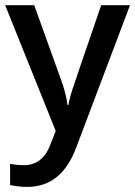

<svg xmlns="http://www.w3.org/2000/svg" viewBox="-20 -506 522 742"><path d="M195.3 0 0 -485.8H112.3L211.4 -210.4Q233.9 -151.9 241.2 -99.6H244.6Q248 -124 259.3 -158.2Q274.4 -205.6 371.1 -485.8H482.4L274.4 64.5Q217.8 216.3 85.4 216.3Q51.3 216.3 19 209V127Q43 132.3 72.3 132.3Q147.5 132.3 177.2 45.9Z"/></svg>

Font: Khula Semibold
Style: Regular
Weight: 600
Designer: Erin McLaughlin, Steve Matteson
Version: Version 1.000;PS 1.0;hotconv 1.0.72;makeotf.lib2.5.5900